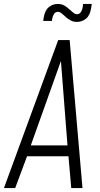

<svg xmlns="http://www.w3.org/2000/svg" viewBox="-27 -953 507 973"><path d="M-7 0 268 -750H326L391 0H334L320 -161H110L50 0ZM129 -216H315L280 -667H290ZM363.5 -842Q345 -842 332.5 -848.8Q320 -855.5 311 -863Q297.5 -874.5 287 -883.8Q276.5 -893 266 -893Q253.5 -893 246.8 -882.2Q240 -871.5 238 -860L236 -847H192L194 -861Q199.5 -899.5 219.8 -916.2Q240 -933 265 -933Q285.5 -933 299.2 -924.8Q313 -916.5 322 -908Q333.5 -898.5 343.2 -889.8Q353 -881 364 -881Q376 -881 383.2 -892.5Q390.5 -904 392 -916L394 -933H438L435 -913Q429.5 -875 409 -858.5Q388.5 -842 363.5 -842Z"/></svg>

Font: Mohave Light
Style: Italic
Weight: 300
Italic angle: -8°
Designer: Gumpita Rahayu
Foundry: Tokotype
Version: Version 2.003